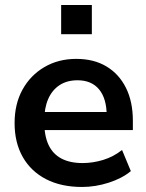

<svg xmlns="http://www.w3.org/2000/svg" viewBox="-20 -733 582 763"><path d="M306 10Q223 10 163 -21Q103 -52 70.5 -109Q38 -166 38 -244Q38 -320 69.5 -377Q101 -434 156.5 -466.5Q212 -499 283 -499Q353 -499 403 -469Q453 -439 480.5 -384Q508 -329 508 -253V-216H139V-288H420L404 -273Q404 -341 374 -377.5Q344 -414 288 -414Q246 -414 216.5 -394.5Q187 -375 171.5 -339.5Q156 -304 156 -255V-248Q156 -193 173 -157Q190 -121 224 -103Q258 -85 308 -85Q349 -85 390 -97.5Q431 -110 465 -137L500 -53Q465 -24 412 -7Q359 10 306 10ZM223 -597V-713H345V-597Z"/></svg>

Font: Nunito Sans 12pt ExtraLight
Style: Regular
Weight: 200
Designer: Vernon Adams
Foundry: Vernon Adams
Version: Version 3.101;gftools[0.9.27]